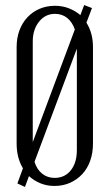

<svg xmlns="http://www.w3.org/2000/svg" viewBox="-20 -730 436 762"><path d="M46 -543Q46 -579 57 -609Q68 -639 88.5 -661Q109 -683 137 -695Q165 -707 198 -707Q228 -707 253.5 -697Q279 -687 299 -670L314 -710L345 -698L323 -640Q349 -599 349 -543V-160Q349 -123 338 -92Q327 -61 306.5 -39Q286 -17 258 -4.5Q230 8 196 8Q166 8 140.5 -2.5Q115 -13 95 -31L79 12L49 -2L71 -62Q46 -104 46 -160ZM110 -166 277 -613Q267 -642 247 -658.5Q227 -675 198 -675Q160 -675 135 -644Q110 -613 110 -565ZM117 -88Q126 -58 147 -41Q168 -24 197 -24Q237 -24 261 -54Q285 -84 285 -134V-537Z"/></svg>

Font: Moniqa Paragraph
Style: Regular
Weight: 400
Designer: Rajesh Rajput
Foundry: Rajesh Rajput
Version: Version 1.000